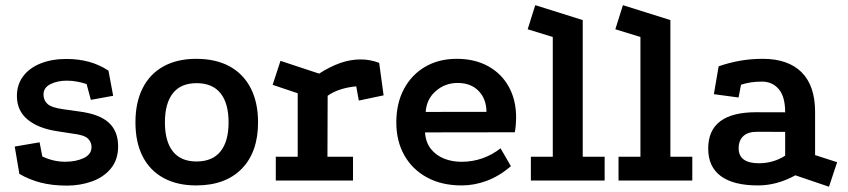

<svg xmlns="http://www.w3.org/2000/svg" viewBox="-20 -692 3249 736"><path d="M312 -369.8Q293.8 -375.8 275.2 -379.2Q256.8 -382.8 236 -382.8Q200.2 -382.8 173.5 -369.5Q146.8 -356.2 146.8 -329.8Q146.8 -307.2 162.5 -293.2Q178.2 -279.2 224.2 -273L284.8 -264.5Q362.2 -254.2 397.5 -221.4Q432.8 -188.5 432.8 -131Q432.8 -80.2 405.4 -46.6Q378 -13 333 3.2Q288 19.5 236.2 19.5Q179.5 19.5 135 7.8Q90.5 -4 54.2 -25.5L36.5 -130.2L131.8 -146.5L142.2 -92.2Q163.8 -82 185.6 -77Q207.5 -72 230.2 -72Q271.2 -72 301 -86.1Q330.8 -100.2 330.8 -128.2Q330.8 -148.5 316 -161.8Q301.2 -175 255.8 -180.2L199 -189Q126.5 -200 85.6 -233.9Q44.8 -267.8 44.8 -324Q44.8 -368 69 -400Q93.2 -432 136.1 -449Q179 -466 234.8 -466Q281 -466 321 -455.1Q361 -444.2 395.8 -421.2L413.8 -324.8L328.2 -309.2Z M732.1 -466.5Q807.5 -466.5 860.4 -437.5Q913.2 -408.5 941.2 -353.8Q969.2 -299.2 969.2 -222.8Q969.2 -109.2 906.8 -45.2Q844.2 18.8 732 18.8Q659 18.8 606.6 -9.9Q554.2 -38.5 526.8 -92.6Q499.2 -146.6 499.2 -223Q499.2 -299.3 526.8 -353.9Q554.2 -408.5 606.6 -437.5Q659 -466.5 732.1 -466.5ZM733.4 -373.2Q673.2 -373.2 642.8 -334.6Q612.2 -296 612.2 -223Q612.2 -150 642.7 -111.5Q673.2 -73 733.3 -73Q794.2 -73 825.2 -111.5Q856.2 -150 856.2 -223Q856.2 -296 825.3 -334.6Q794.4 -373.2 733.4 -373.2Z M1203.2 -409.8Q1244.8 -436.5 1284 -450.4Q1323.2 -464.2 1361.8 -464.2Q1399.2 -464.2 1433.5 -451L1450.5 -326.5L1355.5 -306.5L1345.5 -361Q1312.2 -358 1283.9 -348.6Q1255.5 -339.2 1236 -324.8L1235.2 -91.2H1333.2V0H1037.2V-91.2H1121.2V-334.5L1025.2 -366.8L1055.2 -458.8Z M1938.5 -54.8Q1894 -17 1846.4 0.9Q1798.8 18.8 1749.8 18.8Q1673 18.8 1616.9 -11.8Q1560.8 -42.2 1530 -96.6Q1499.2 -151 1499.2 -222.5Q1499.2 -296 1528.5 -350.9Q1557.8 -405.8 1609.9 -436.1Q1662 -466.5 1730.8 -466.5Q1800 -466.5 1851.2 -438.2Q1902.5 -410 1930.5 -359.2Q1958.5 -308.5 1958.5 -241Q1958.5 -229 1957.2 -213.9Q1956 -198.8 1953.5 -185L1609.2 -184.5Q1612 -145.5 1632.1 -120.6Q1652.2 -95.8 1682.8 -83.8Q1713.2 -71.8 1749 -71.8Q1791.2 -71.8 1829.4 -85.2Q1867.5 -98.8 1898.8 -123.5ZM1844.8 -263.2Q1844.5 -312.5 1814.9 -343.2Q1785.2 -374 1734 -374Q1686.2 -374 1650.8 -343.2Q1615.2 -312.5 1611.8 -263Z M2015 0V-91.2H2099V-550.2L2002.8 -579.8L2031.8 -672.2L2213.8 -615V-91.2H2297.8V0Z M2351 0V-91.2H2435V-550.2L2338.8 -579.8L2367.8 -672.2L2549.8 -615V-91.2H2633.8V0Z M3028.8 -20Q2958.5 18.8 2885.5 18.8Q2791.8 18.8 2743.4 -16.8Q2695 -52.2 2694.8 -121.8Q2694.2 -261.8 2878.8 -261.8L2989.8 -261.5Q2989.8 -321.8 2965.1 -350.5Q2940.5 -379.2 2900.8 -379.2Q2877.5 -379.2 2858.2 -376.2Q2839 -373.2 2820.5 -367.2L2811.2 -318.2L2716.5 -331L2734.8 -437.8Q2775 -451.8 2816.4 -459.1Q2857.8 -466.5 2903.8 -466.5Q3001.2 -466.5 3052.9 -414.9Q3104.5 -363.2 3104.5 -263.2V-97.5L3189 -70.2L3157.8 23.8ZM2881.8 -186.8Q2847 -186.8 2829.2 -170.1Q2811.5 -153.5 2811.5 -123.5Q2811.5 -66.2 2889.5 -66.2Q2944.2 -66.2 2989.8 -95.2V-186.5Z"/></svg>

Font: Podkova VF Beta
Style: Regular
Weight: 400
Designer: Ilya Yudin
Foundry: Cyreal (www.cyreal.org)
Version: Version 2.100